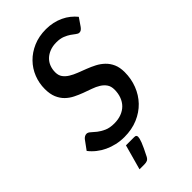

<svg xmlns="http://www.w3.org/2000/svg" viewBox="-279 -802 1071 1071"><g transform="rotate(-45 256.0 -267.0)"><path d="M2.5 0ZM467.5 -598.5Q461 -590 455 -585.8Q449 -581.5 440.5 -581.5Q431.5 -581.5 421.2 -589.8Q411 -598 396.5 -608Q382 -618 361.5 -626.2Q341 -634.5 311.5 -634.5Q282 -634.5 259 -625.5Q236 -616.5 220.2 -601.2Q204.5 -586 196.5 -565.2Q188.5 -544.5 188.5 -520.5Q188.5 -496 200.2 -479.8Q212 -463.5 231.5 -451.5Q251 -439.5 275.5 -430Q300 -420.5 326 -410.5Q352 -400.5 376.5 -387.8Q401 -375 420.5 -356.2Q440 -337.5 451.8 -311Q463.5 -284.5 463.5 -247Q463.5 -195 445.5 -148.5Q427.5 -102 394.2 -67.2Q361 -32.5 313.2 -12.2Q265.5 8 206 8Q174.5 8 144.8 1.2Q115 -5.5 89 -17.8Q63 -30 41 -47.5Q19 -65 2.5 -86.5L42 -140.5Q47 -146.5 54.2 -150.8Q61.5 -155 69.5 -155Q80.5 -155 92 -144.2Q103.5 -133.5 120.2 -120.2Q137 -107 161 -96.2Q185 -85.5 220.5 -85.5Q251.5 -85.5 276.5 -95Q301.5 -104.5 318.8 -121.8Q336 -139 345.2 -163.8Q354.5 -188.5 354.5 -218.5Q354.5 -244.5 342.8 -261.5Q331 -278.5 311.8 -290.5Q292.5 -302.5 268 -311Q243.5 -319.5 218 -329Q192.5 -338.5 168 -350.8Q143.5 -363 124.2 -381.8Q105 -400.5 93.2 -428.2Q81.5 -456 81.5 -496Q81.5 -541.5 98 -583.2Q114.5 -625 145.8 -657Q177 -689 221.5 -708.2Q266 -727.5 322 -727.5Q350.5 -727.5 376.5 -721.8Q402.5 -716 425.5 -705.2Q448.5 -694.5 467.2 -679.5Q486 -664.5 500.5 -646.5ZM245 46.5Q255 46.5 258.2 51Q261.5 55.5 261.5 60.5Q261.5 66 259.5 74.5Q257.5 83 252.5 96.2Q247.5 109.5 238.5 128.5Q229.5 147.5 216 174Q209 186.5 199.8 190.5Q190.5 194.5 176.5 194.5H138.5L179.5 46.5Z"/></g></svg>

Font: Lato Semibold
Style: Italic
Weight: 600
Italic angle: -7°
Designer: Lukasz Dziedzic
Foundry: tyPoland Lukasz Dziedzic
Version: Version 2.006; 2014-01-15